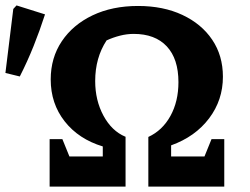

<svg xmlns="http://www.w3.org/2000/svg" viewBox="-20 -688 922 708"><path d="M163 0V-175H210L236 -111H359V-148Q270 -175 218.5 -240.5Q167 -306 167 -395Q167 -475 208 -536Q249 -597 321.5 -631.5Q394 -666 489 -666Q582 -666 652.5 -633Q723 -600 762.5 -541.5Q802 -483 802 -405Q802 -319 751 -251.5Q700 -184 611 -152V-111H734L760 -175H807V0H527V-183Q579 -207 608.5 -260.5Q638 -314 638 -385Q638 -471 595 -517Q552 -563 473 -563Q448 -563 422.5 -556.5Q397 -550 373 -539Q331 -475 331 -389Q331 -318 361.5 -261.5Q392 -205 442 -184H443V0ZM53 -406 0 -419 29 -655 41 -668 146 -635Q127 -576 104 -518.5Q81 -461 53 -406Z"/></svg>

Font: Piazzolla
Style: Bold
Weight: 700
Designer: Juan Pablo del Peral
Foundry: Huerta Tipografica
Version: Version 1.330